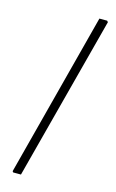

<svg xmlns="http://www.w3.org/2000/svg" viewBox="-121 -724 532 884"><g transform="rotate(15 144.5 -282.5)"><path d="M275 -676 280 -670 75 111H38L34 106L238 -676Z"/></g></svg>

Font: Alegreya Sans SC Light
Style: Regular
Weight: 300
Designer: Juan Pablo del Peral
Foundry: Huerta Tipografica
Version: Version 2.007